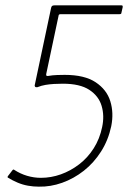

<svg xmlns="http://www.w3.org/2000/svg" viewBox="-20 -693 495 718"><path d="M125 5Q105 5 85 1.5Q65 -2 46 -10Q27 -18 9 -29Q8 -31 8.5 -32.5Q9 -34 10 -35L27 -57Q29 -59 30.5 -59Q32 -59 33 -58Q56 -43 81.5 -35.5Q107 -28 133 -28Q171 -28 207.5 -41Q244 -54 276 -78.5Q308 -103 330.5 -138.5Q353 -174 362 -218Q371 -260 360 -297Q349 -334 314 -357Q279 -380 215 -380Q198 -380 181.5 -379Q165 -378 150 -375.5Q135 -373 120 -367Q113 -366 111 -369Q109 -372 110 -375L171 -663Q172 -668 174.5 -670.5Q177 -673 184 -673H434Q438 -673 438.5 -671Q439 -669 439 -667L434 -645Q434 -640 427 -640H207Q199 -640 199 -634L153 -417Q152 -413 153.5 -410.5Q155 -408 160 -409Q177 -412 194.5 -412.5Q212 -413 222 -413Q296 -413 337.5 -385.5Q379 -358 392.5 -314.5Q406 -271 396 -221Q385 -169 358 -126.5Q331 -84 293.5 -54.5Q256 -25 212.5 -9.5Q169 6 125 5Z"/></svg>

Font: Glory Thin
Style: Italic
Weight: 100
Italic angle: -12°
Designer: Robert Leuschke
Foundry: Robert Leuschke
Version: Version 1.011